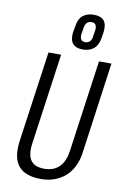

<svg xmlns="http://www.w3.org/2000/svg" viewBox="-103 -1012 701 1078"><g transform="rotate(10 247.5 -473.0)"><path d="M209 7Q119 7 80.5 -39.5Q42 -86 55 -182L128 -700H200L127 -180Q118 -117 140 -85Q162 -53 217 -53Q326 -53 343 -180L416 -700H487L415 -182Q409 -135 391 -99.5Q373 -64 345.5 -40.5Q318 -17 283.5 -5Q249 7 209 7ZM314 -750Q274 -750 256.5 -771.5Q239 -793 244 -835L250 -868Q255 -911 279 -932Q303 -953 343 -953Q383 -953 400.5 -932Q418 -911 413 -868L408 -835Q402 -793 378 -771.5Q354 -750 314 -750ZM321 -793Q337 -793 347 -803Q357 -813 359 -833L365 -870Q367 -890 360 -900Q353 -910 337 -910Q320 -910 310.5 -900Q301 -890 298 -870L292 -833Q290 -813 297 -803Q304 -793 321 -793Z"/></g></svg>

Font: Pathway Extreme Condensed Light
Style: Italic
Weight: 300
Width: 3
Italic angle: -8°
Version: Version 1.001;gftools[0.9.26]